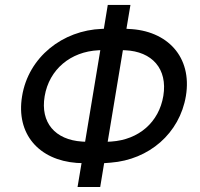

<svg xmlns="http://www.w3.org/2000/svg" viewBox="-20 -747 798 767"><path d="M501.1 -727.3H410.5L394.9 -632.1L387.4 -631.7C229.8 -626.1 93.4 -518.5 68.2 -362.6C43.3 -212 134.9 -107.6 286.6 -96.2L305.8 -95.5L289.8 0H380.3L396 -95.2L422.6 -97.3C574.9 -109 697.8 -213.8 722.7 -364C748.2 -519.5 648.4 -626.1 492.5 -631.4L485.1 -632.1ZM158.4 -362.6C176.5 -470.2 262.4 -540.8 373.2 -546.2L380.7 -546.5L320 -180.8L307.2 -181.5C200.3 -188.6 140.6 -257.1 158.4 -362.6ZM410.2 -180.8 470.9 -546.5 480.1 -546.2C587.4 -541.5 650.2 -472.3 632.5 -364C615.1 -258.9 534.8 -188.9 424.4 -181.5Z"/></svg>

Font: Margiela Sans Text
Style: Italic
Weight: 400
Italic angle: -9.39999°
Designer: Stefan Endress, Andreas Faust
Version: Version 1.100;FEAKit 1.0